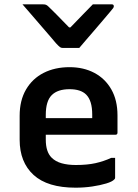

<svg xmlns="http://www.w3.org/2000/svg" viewBox="-20 -858 640 889"><path d="M347 -636H270Q263 -636 257.5 -640Q252 -644 239 -658Q232 -667 214 -687.5Q196 -708 173 -735Q150 -762 126.5 -789Q103 -816 84 -838H176Q187 -838 192.5 -836Q198 -834 205 -827Q216 -817 239.5 -793Q263 -769 300 -731H306Q341 -767 365.5 -792.5Q390 -818 410 -838H497Q507 -838 507 -829Q507 -825 504 -820.5Q501 -816 488 -801Q477 -788 457.5 -765Q438 -742 416.5 -717Q395 -692 376 -670Q357 -648 347 -636ZM302 -547Q367 -547 417 -520.5Q467 -494 495.5 -444Q524 -394 524 -324V-244Q524 -234 514 -234H192V-211Q192 -155 219 -128Q237 -110 265.5 -102Q294 -94 331 -94Q384 -94 422 -102.5Q460 -111 495 -127H513V-35Q513 -30 509 -27Q500 -17 472 -8.5Q444 0 407 5.5Q370 11 330 11Q200 11 135.5 -48Q71 -107 71 -211V-322Q71 -393 100.5 -443.5Q130 -494 182 -520.5Q234 -547 302 -547ZM302 -445Q247 -445 219.5 -417.5Q192 -390 192 -326V-311H407V-328Q407 -392 379 -420Q354 -445 302 -445Z"/></svg>

Font: Recursive Mn Lnr St SmB
Style: Regular
Weight: 600
Monospace: yes
Version: Version 1.079;hotconv 1.0.112;makeotfexe 2.5.65598; ttfautoh